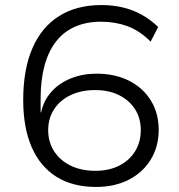

<svg xmlns="http://www.w3.org/2000/svg" viewBox="-20 -733 711 761"><path d="M361 8Q268 8 203.5 -32.5Q139 -73 105.5 -150Q72 -227 72 -336Q72 -458 108.5 -542Q145 -626 214.5 -669.5Q284 -713 382 -713Q427 -713 467 -703.5Q507 -694 542 -674.5Q577 -655 607 -626L577 -568Q533 -612 484.5 -629.5Q436 -647 381 -647Q323 -647 278 -627.5Q233 -608 202.5 -569Q172 -530 156.5 -473Q141 -416 141 -342V-288H143Q153 -335 184 -369.5Q215 -404 261.5 -422.5Q308 -441 362 -441Q436 -441 491.5 -413Q547 -385 578 -334.5Q609 -284 609 -218Q609 -152 577.5 -100.5Q546 -49 490 -20.5Q434 8 361 8ZM358 -56Q412 -56 452.5 -76.5Q493 -97 515.5 -133.5Q538 -170 538 -217Q538 -265 515 -300.5Q492 -336 451.5 -356Q411 -376 357 -376Q302 -376 260 -356Q218 -336 194.5 -300Q171 -264 171 -217Q171 -170 194.5 -133.5Q218 -97 260 -76.5Q302 -56 358 -56Z"/></svg>

Font: Nunito Sans 7pt SemiExpanded Light
Style: Regular
Weight: 300
Width: 6
Designer: Vernon Adams
Foundry: Vernon Adams
Version: Version 3.101;gftools[0.9.27]